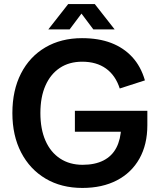

<svg xmlns="http://www.w3.org/2000/svg" viewBox="-20 -909 782 946"><path d="M386 17Q282 17 204.5 -29Q127 -75 84 -158Q41 -241 41 -352Q41 -464 83.5 -547Q126 -630 203.5 -675.5Q281 -721 384 -721Q466 -721 527.5 -697.5Q589 -674 631.5 -628Q674 -582 694 -513L570 -473Q549 -538 502 -571.5Q455 -605 385 -605Q321 -605 275 -574.5Q229 -544 204 -487.5Q179 -431 179 -352Q179 -273 204 -216Q229 -159 276 -128Q323 -97 387 -97Q448 -97 490 -118.5Q532 -140 553.5 -181.5Q575 -223 577 -282L616 -260H349V-363H706V-292Q706 -197 667 -127.5Q628 -58 556 -20.5Q484 17 386 17ZM218 -764 316 -889H447L545 -764H440L356 -876H407L323 -764Z"/></svg>

Font: TikTok Sans 24pt SemiBold
Style: Regular
Weight: 600
Version: Version 4.000